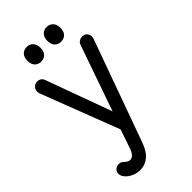

<svg xmlns="http://www.w3.org/2000/svg" viewBox="-280 -766 1048 1048"><g transform="rotate(-45 244.0 -242.0)"><path d="M131 215Q105 215 82 205Q59 195 44.5 178.5Q30 162 30 145Q30 129 41.5 118.5Q53 108 69 108Q80 108 87 112.5Q94 117 101 124Q107 129 113.5 133Q120 137 129 137Q143 137 153.5 126Q164 115 171 96L210 -18L36 -471Q32 -483 35 -495.5Q38 -508 48 -516.5Q58 -525 73 -525Q87 -525 96.5 -518Q106 -511 110 -499L266 -71L223 -45L382 -500Q386 -511 396 -518Q406 -525 421 -525Q436 -525 445 -517Q454 -509 457 -497Q460 -485 455 -471L244 114Q225 168 195.5 191.5Q166 215 131 215ZM165 -586Q143 -586 129 -600.5Q115 -615 115 -643Q115 -669 129 -684Q143 -699 165 -699Q188 -699 202 -684Q216 -669 216 -643Q216 -615 202 -600.5Q188 -586 165 -586ZM319 -586Q297 -586 283 -600.5Q269 -615 269 -643Q269 -669 283 -684Q297 -699 319 -699Q342 -699 356 -684Q370 -669 370 -643Q370 -615 356 -600.5Q342 -586 319 -586Z"/></g></svg>

Font: National Park
Style: Regular
Weight: 400
Designer: Andrea Herstowski, Ben Hoepner
Version: Version 1.009